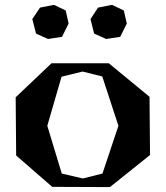

<svg xmlns="http://www.w3.org/2000/svg" viewBox="-20 -763 676 783"><path d="M428.2 0 192.9 -1 45.9 -128.9 43.9 -366.2 189.9 -504.9H423.8L589.8 -368.2L591.8 -130.9ZM111.8 -685.1 143.1 -731.9 200.2 -743.2 248 -720.2 259.8 -667 232.9 -612.8 175.8 -604 127 -626ZM172.9 -250 231.9 -55.2 317.9 -35.2 397.9 -55.2 462.9 -250 397 -451.2 316.9 -471.2 231 -450.2ZM349.1 -685.1 379.9 -731.9 437 -743.2 484.9 -720.2 497.1 -667 470.2 -612.8 413.1 -604 363.8 -626Z"/></svg>

Font: Ortica Angular Bold
Style: Regular
Weight: 700
Designer: Benedetta Bovani
Foundry: Collletttivo
Version: Version 2.000;Glyphs 3.1.2 (3151)